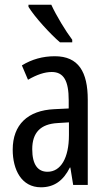

<svg xmlns="http://www.w3.org/2000/svg" viewBox="-20 -786 456 816"><path d="M198 -766H101V-757C127 -714 195 -640 235 -606H287V-617C259 -654 219 -720 198 -766ZM213 -547C162 -547 115 -534 73 -508L99 -447C137 -469 170 -480 200 -480C251 -480 272 -442 272 -360V-325L211 -322C98 -317 34 -256 34 -150C34 -65 71 10 154 10C210 10 249 -18 277 -74H279L291 0H353V-362C353 -480 314 -547 213 -547ZM225 -263 273 -266V-212C273 -114 238 -56 182 -56C141 -56 117 -86 117 -152C117 -222 152 -259 225 -263Z"/></svg>

Font: Noto Sans Thai Looped ExtraCondensed
Style: Regular
Weight: 400
Width: 2
Designer: Sasikarn Vongin, Ben Mitchell
Foundry: The Fontpad Ltd
Version: Version 1.001